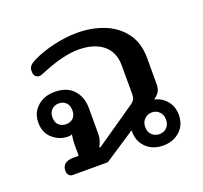

<svg xmlns="http://www.w3.org/2000/svg" viewBox="-104 -681 862 815"><g transform="rotate(-20 326.5 -273.5)"><path d="M397 -86V-93L256 0H97Q88 0 81 -7Q74 -14 74 -28Q74 -47 87 -57.5Q100 -68 125 -68H149V-121Q149 -135 153 -163Q147 -160 135 -160Q96 -160 66 -186.5Q36 -213 36 -258Q36 -303 67 -330.5Q98 -358 145 -358Q200 -358 229.5 -326Q259 -294 259 -242V-132Q259 -112 255.5 -100Q252 -88 243 -71H249L429 -195Q442 -204 447 -213Q452 -222 452 -238V-365Q452 -427 411.5 -459.5Q371 -492 301 -492Q236 -492 144 -455Q132 -450 122.5 -446.5Q113 -443 108 -443Q100 -443 92 -449.5Q84 -456 84 -473Q84 -489 92.5 -498Q101 -507 118 -515Q158 -535 213.5 -548Q269 -561 321 -561Q385 -561 440.5 -539.5Q496 -518 530 -472.5Q564 -427 564 -358V-242Q564 -221 557 -208.5Q550 -196 532 -183Q566 -175 587 -149Q608 -123 608 -86Q608 -41 578 -13.5Q548 14 502 14Q456 14 426.5 -14Q397 -42 397 -86ZM190 -259Q190 -281 177.5 -293.5Q165 -306 145 -306Q126 -306 113 -293.5Q100 -281 100 -259Q100 -236 113 -224Q126 -212 145 -212Q165 -212 177.5 -224Q190 -236 190 -259ZM550 -86Q550 -108 536.5 -121.5Q523 -135 503 -135Q484 -135 470 -121.5Q456 -108 456 -86Q456 -63 470 -50Q484 -37 503 -37Q523 -37 536.5 -50Q550 -63 550 -86Z"/></g></svg>

Font: Maitree Semibold
Style: Regular
Weight: 600
Designer: CadsonDemak Team
Foundry: CadsonDemak
Version: Version 1.010